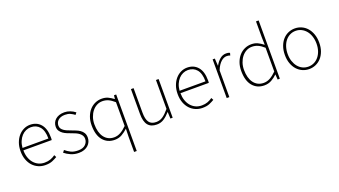

<svg xmlns="http://www.w3.org/2000/svg" viewBox="-77 -1504 4340 2458"><g transform="rotate(-20 2093.5 -275.5)"><path d="M300 13Q250 13 206 -6Q162 -25 129.5 -60Q97 -95 78 -146Q59 -197 59 -262Q59 -326 78 -377.5Q97 -429 128.5 -465Q160 -501 201 -520.5Q242 -540 286 -540Q378 -540 431.5 -477.5Q485 -415 485 -297Q485 -289 485 -280Q485 -271 483 -261H97Q97 -209 111.5 -165Q126 -121 153 -88.5Q180 -56 217.5 -38Q255 -20 302 -20Q347 -20 382 -33Q417 -46 447 -68L463 -37Q433 -19 395.5 -3Q358 13 300 13ZM450 -294Q450 -402 405.5 -454.5Q361 -507 286 -507Q251 -507 218.5 -492.5Q186 -478 160.5 -450.5Q135 -423 118 -383.5Q101 -344 97 -294Z M756 13Q696 13 647.5 -8.5Q599 -30 564 -59L587 -88Q620 -59 659.5 -39.5Q699 -20 758 -20Q824 -20 857.5 -53Q891 -86 891 -131Q891 -157 879 -176Q867 -195 848 -209.5Q829 -224 805.5 -234.5Q782 -245 759 -253Q729 -264 698.5 -276Q668 -288 644 -305Q620 -322 604.5 -345.5Q589 -369 589 -403Q589 -430 599.5 -455Q610 -480 631 -499Q652 -518 683 -529Q714 -540 755 -540Q794 -540 833 -525Q872 -510 901 -486L880 -459Q854 -479 824 -493Q794 -507 752 -507Q719 -507 695.5 -498.5Q672 -490 656.5 -475.5Q641 -461 633.5 -442.5Q626 -424 626 -405Q626 -381 637 -364.5Q648 -348 666 -335Q684 -322 706.5 -312.5Q729 -303 753 -294Q784 -282 815.5 -270Q847 -258 872 -240.5Q897 -223 912.5 -197.5Q928 -172 928 -133Q928 -104 916.5 -77.5Q905 -51 883.5 -31Q862 -11 830 1Q798 13 756 13Z M1422 35 1425 -73Q1388 -38 1344 -12.5Q1300 13 1245 13Q1146 13 1086.5 -57.5Q1027 -128 1027 -262Q1027 -326 1046 -377.5Q1065 -429 1097 -465Q1129 -501 1172 -520.5Q1215 -540 1263 -540Q1311 -540 1347 -523.5Q1383 -507 1421 -478H1423L1428 -527H1458V243H1422ZM1248 -20Q1294 -20 1336 -43.5Q1378 -67 1422 -111V-435Q1378 -474 1340.5 -490.5Q1303 -507 1261 -507Q1219 -507 1183.5 -488Q1148 -469 1121.5 -435.5Q1095 -402 1080 -357.5Q1065 -313 1065 -262Q1065 -208 1077 -163.5Q1089 -119 1112.5 -87Q1136 -55 1170 -37.5Q1204 -20 1248 -20Z M1818 13Q1737 13 1698 -36Q1659 -85 1659 -188V-527H1695V-192Q1695 -104 1724.5 -62Q1754 -20 1821 -20Q1870 -20 1910.5 -47Q1951 -74 2000 -133V-527H2036V0H2005L2001 -90H1999Q1959 -44 1916 -15.5Q1873 13 1818 13Z M2440 13Q2390 13 2346 -6Q2302 -25 2269.5 -60Q2237 -95 2218 -146Q2199 -197 2199 -262Q2199 -326 2218 -377.5Q2237 -429 2268.5 -465Q2300 -501 2341 -520.5Q2382 -540 2426 -540Q2518 -540 2571.5 -477.5Q2625 -415 2625 -297Q2625 -289 2625 -280Q2625 -271 2623 -261H2237Q2237 -209 2251.5 -165Q2266 -121 2293 -88.5Q2320 -56 2357.5 -38Q2395 -20 2442 -20Q2487 -20 2522 -33Q2557 -46 2587 -68L2603 -37Q2573 -19 2535.5 -3Q2498 13 2440 13ZM2590 -294Q2590 -402 2545.5 -454.5Q2501 -507 2426 -507Q2391 -507 2358.5 -492.5Q2326 -478 2300.5 -450.5Q2275 -423 2258 -383.5Q2241 -344 2237 -294Z M2772 -527H2802L2808 -428H2810Q2836 -476 2873.5 -508Q2911 -540 2959 -540Q2973 -540 2984.5 -538Q2996 -536 3010 -529L3001 -496Q2988 -501 2979 -503Q2970 -505 2954 -505Q2936 -505 2917 -497.5Q2898 -490 2879 -473.5Q2860 -457 2841.5 -430Q2823 -403 2808 -364V0H2772Z M3283 13Q3184 13 3124.5 -57.5Q3065 -128 3065 -262Q3065 -326 3084 -377.5Q3103 -429 3135 -465Q3167 -501 3210 -520.5Q3253 -540 3301 -540Q3349 -540 3385.5 -523Q3422 -506 3463 -474L3460 -573V-794H3496V0H3466L3461 -70H3459Q3426 -37 3382 -12Q3338 13 3283 13ZM3286 -20Q3332 -20 3374 -43.5Q3416 -67 3460 -111V-435Q3416 -474 3378.5 -490.5Q3341 -507 3299 -507Q3257 -507 3221.5 -488Q3186 -469 3159.5 -435.5Q3133 -402 3118 -357.5Q3103 -313 3103 -262Q3103 -208 3115 -163.5Q3127 -119 3150.5 -87Q3174 -55 3208 -37.5Q3242 -20 3286 -20Z M3894 13Q3847 13 3804.5 -5.5Q3762 -24 3730 -59Q3698 -94 3679 -145.5Q3660 -197 3660 -262Q3660 -328 3679 -380Q3698 -432 3730 -467.5Q3762 -503 3804.5 -521.5Q3847 -540 3894 -540Q3941 -540 3983.5 -521.5Q4026 -503 4058 -467.5Q4090 -432 4109 -380Q4128 -328 4128 -262Q4128 -197 4109 -145.5Q4090 -94 4058 -59Q4026 -24 3983.5 -5.5Q3941 13 3894 13ZM3894 -20Q3936 -20 3972 -37.5Q4008 -55 4034.5 -87Q4061 -119 4076 -163.5Q4091 -208 4091 -262Q4091 -316 4076 -361.5Q4061 -407 4034.5 -439Q4008 -471 3972 -489Q3936 -507 3894 -507Q3852 -507 3816 -489Q3780 -471 3754 -439Q3728 -407 3713 -361.5Q3698 -316 3698 -262Q3698 -208 3713 -163.5Q3728 -119 3754 -87Q3780 -55 3816 -37.5Q3852 -20 3894 -20Z"/></g></svg>

Font: SpoqaHanSansJP-Thin
Style: Regular
Weight: 250
Designer: [Source Han Sans]
Ryoko NISHIZUKA  (kana & ideographs); Paul D. Hunt (Latin, Greek & Cyrillic); Wenlong ZHANG  (bopomofo
Foundry: Spoqa (http://bi.spoqa.com)
Version: Version 1.002.20150607